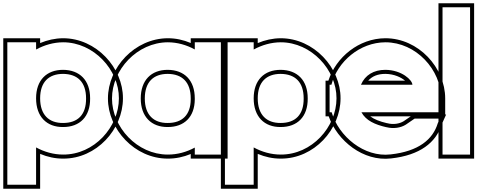

<svg xmlns="http://www.w3.org/2000/svg" viewBox="-28 -889 2976 1185"><path d="M194.8 -583.4C245.7 -611.2 302.9 -627.7 361.5 -628C551.2 -628 706.8 -457 705.8 -282C705.8 -105 553.5 66 361.5 65C302.7 65 245.6 48.7 194.7 20.9V166V251H17.2V166V-282V-543V-628H194.7ZM194.7 -282C194.7 -169 260.3 -104 361.5 -105C463.8 -105 529.4 -168 528.2 -282C528.2 -394 463.8 -457 361.5 -458C259.1 -458 194.7 -394 194.7 -282ZM219.7 -623.2 219.7 -653H-7.8V276H219.7V60.7C265.5 79.8 312.1 90 361.4 90C568.5 91.1 730.8 -91.8 730.8 -281.9C731.8 -470.5 566.1 -653 361.4 -653C312 -652.7 263.9 -641.7 219.7 -623.2ZM219.7 -282C219.7 -382.3 272.5 -433 361.4 -433C450.6 -432.1 503.2 -382.2 503.2 -281.9C504.3 -179.7 450.9 -130 361.4 -130C273.7 -129.1 219.7 -180.6 219.7 -282Z M663.2 -281C663.2 -459 818.9 -627 1007.5 -628C1066.2 -628 1123.3 -611.6 1174.2 -583.8V-628H1351.7V-543V-284.5V-281V-20V65H1174.2V21.9C1123.6 49.3 1066.6 65.3 1007.5 65C817.7 65 663.2 -105 663.2 -281ZM840.7 -281C840.7 -169 906.3 -104 1007.5 -105C1108.1 -105 1173.1 -165.8 1174.2 -275.2V-281C1174.2 -394 1109.8 -457 1007.5 -458C905.2 -458 840.7 -394 840.7 -281ZM638.2 -281C638.2 -91.5 802.9 90 1007.4 90C1056.9 90.3 1105 79.7 1149.2 61.5V90H1376.7V-653H1149.2V-623.6C1103.4 -642.8 1057 -653 1007.4 -653C804.1 -651.9 638.2 -472.7 638.2 -281ZM865.7 -281C865.7 -382.4 918.6 -433 1007.4 -433C1096.6 -432.1 1149.2 -382.2 1149.2 -281V-275.3C1148.3 -178.5 1095.6 -130 1007.4 -130C919.6 -129.1 865.7 -180.7 865.7 -281Z M1537.8 -583.4C1588.7 -611.2 1645.9 -627.7 1704.5 -628C1894.2 -628 2049.8 -457 2048.8 -282C2048.8 -105 1896.5 66 1704.5 65C1645.7 65 1588.6 48.7 1537.7 20.9V166V251H1360.2V166V-282V-543V-628H1537.7ZM1537.7 -282C1537.7 -169 1603.3 -104 1704.5 -105C1806.8 -105 1872.4 -168 1871.2 -282C1871.2 -394 1806.8 -457 1704.5 -458C1602.1 -458 1537.7 -394 1537.7 -282ZM1562.7 -623.2 1562.7 -653H1335.2V276H1562.7V60.7C1608.5 79.8 1655.1 90 1704.4 90C1911.5 91.1 2073.8 -91.8 2073.8 -281.9C2074.8 -470.5 1909.1 -653 1704.4 -653C1655 -652.7 1606.9 -641.7 1562.7 -623.2ZM1562.7 -282C1562.7 -382.3 1615.5 -433 1704.4 -433C1793.6 -432.1 1846.2 -382.2 1846.2 -281.9C1847.3 -179.7 1793.9 -130 1704.4 -130C1616.7 -129.1 1562.7 -180.6 1562.7 -282Z M2199.8 -366H2517.2C2517.2 -394 2452.8 -457 2350.5 -458C2278.4 -458 2225 -425.5 2199.8 -366ZM2019 -196H2006.2V-281V-366H2017.4C2055.3 -509.5 2192.3 -627.2 2350.5 -628C2540.2 -628 2694.7 -458 2694.7 -281V-196H2609.7H2202.8C2230.5 -144.9 2286.2 -119.9 2356.2 -104H2357.4C2400 -93 2446 -100 2477 -120L2531 -157H2686.8L2673.8 -128C2643.8 -29 2556.3 45 2382.7 64C2219.2 83.4 2062 -47.4 2019 -196ZM2244.4 -391C2268.5 -418.2 2303.2 -433 2350.4 -433C2405.9 -432.5 2449.1 -410.7 2472 -391ZM2507.2 -171 2463.2 -140.8C2438.4 -125.2 2399.6 -118.9 2363.7 -128.2L2360.6 -129H2359.1C2315.7 -139.1 2280.8 -152.8 2256.9 -171ZM2719.7 -182V-281C2719.7 -471.5 2555.2 -653 2350.4 -653C2186.3 -652.1 2046 -535.9 1998.7 -391H1981.2V-171H2000.7C2054.1 -19.4 2214.1 109.1 2385.5 88.8C2564.8 69.2 2663.6 -10.5 2697.2 -119.2L2725.4 -182Z M2703.2 -759V-844H2873.2V-759V-20V65H2703.2V-20ZM2678.2 -869V90H2898.2V-869Z"/></svg>

Font: Nordica Plus
Style: NordicaClassicBkExtOl
Weight: 900
Version: Version 1.01